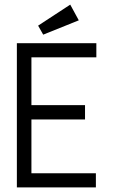

<svg xmlns="http://www.w3.org/2000/svg" viewBox="-20 -811 490 831"><path d="M53 0V-624H397V-563H116V-356H348V-294H116V-61H395V0ZM167 -661 145 -700 284 -791 321 -723Z"/></svg>

Font: Inconsolata SemiCondensed
Style: Regular
Weight: 400
Width: 4
Monospace: yes
Designer: Raph Levien, Cyreal, Brenton Simpson
Foundry: Raph Levien, Cyreal, Google
Version: Version 3.001; ttfautohint (v1.8.2.53-6de2)